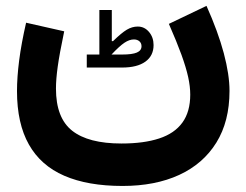

<svg xmlns="http://www.w3.org/2000/svg" viewBox="-20 -403 826 645"><path d="M354.6 -219.8Q381.6 -248.5 398.2 -259.5Q414.8 -270.5 429.7 -270.5Q441.3 -270.5 448.4 -264.2Q455.4 -258 455.4 -247.7Q455.4 -233.2 439.8 -226.5Q424.2 -219.8 390.1 -219.8ZM313.8 -219.8H271.5V-176.1H390.1Q440.9 -176.1 468.4 -195.9Q495.9 -215.7 495.9 -251.6Q495.9 -277.7 480.6 -295.7Q465.3 -313.8 442.8 -313.8Q423.8 -313.8 406 -303.2Q388.2 -292.6 359.8 -264.9H355.6V-369.5H313.8ZM547.3 -322.8Q573.8 -262.4 589.5 -219.3Q605.1 -176.1 612.1 -144.3Q619.1 -112.4 619.1 -85.3Q619.1 -27.5 592.7 8.8Q566.4 45.2 514.8 62.1Q463.3 79.1 388.1 79.1Q276.8 79.1 222.4 36.1Q168 -6.8 168 -105.5Q168 -136.6 173.9 -179.1Q179.7 -221.6 195.7 -297.8L67.7 -326.7Q51.7 -257.1 44.4 -200.4Q37.1 -143.6 37.1 -97.1Q37.1 11.9 77.1 82.5Q117 153.2 195.9 187.4Q274.8 221.7 391.7 221.7Q501.4 221.7 582 184.6Q662.6 147.4 706.8 76.1Q751 4.8 751 -97.6Q751 -152 731.8 -224.3Q712.5 -296.6 673.7 -383.3Z"/></svg>

Font: Estedad VF
Style: Regular
Weight: 100
Designer: Amin Abedi
Version: Version 7.3